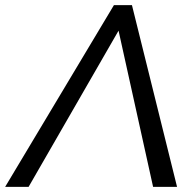

<svg xmlns="http://www.w3.org/2000/svg" viewBox="-72 -725 749 745"><path d="M388 -606 39 0H-52L370 -705H440L615 0H522Z"/></svg>

Font: Geom Light
Style: Italic
Weight: 300
Italic angle: -10°
Version: Version 1.102